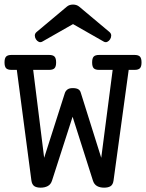

<svg xmlns="http://www.w3.org/2000/svg" viewBox="-25 -824 649 854"><path d="M25.9 -513.2Q9.3 -513.2 2.2 -520.5Q-4.9 -527.8 -4.9 -546.4Q-4.9 -564.9 2.2 -572.3Q9.3 -579.6 25.9 -579.6H193.8Q210.4 -579.6 217.5 -572.3Q224.6 -564.9 224.6 -546.4Q224.6 -527.8 217.5 -520.5Q210.4 -513.2 193.8 -513.2H122.6L171.4 -122.1L263.2 -409.2Q266.1 -418.9 274.4 -425.5Q282.7 -432.1 298.3 -432.1Q314.5 -432.1 322.8 -427.2Q331.1 -422.4 334 -412.6L425.3 -122.1L476.1 -513.2H415.5Q398.9 -513.2 391.8 -520.5Q384.8 -527.8 384.8 -546.4Q384.8 -564.9 391.8 -572.3Q398.9 -579.6 415.5 -579.6H573.7Q590.3 -579.6 597.4 -572.3Q604.5 -564.9 604.5 -546.4Q604.5 -527.8 597.4 -520.5Q590.3 -513.2 573.7 -513.2H547.4L480 -21Q477.5 -2.9 467 3.9Q456.5 10.7 438 10.7Q419.4 10.7 406.5 3.4Q393.6 -3.9 388.2 -21L297.9 -304.7L206.5 -21Q201.2 -3.9 187.7 3.4Q174.3 10.7 155.8 10.7Q137.2 10.7 127.2 3.7Q117.2 -3.4 114.7 -21L49.8 -513.2ZM163.6 -639.2Q155.3 -634.3 147.5 -637.9Q139.6 -641.6 134.8 -649.4Q129.9 -657.2 129.9 -666Q129.9 -674.8 137.7 -681.6L272.9 -794.9Q283.7 -803.7 299.8 -803.7Q315.4 -803.7 326.7 -794.9L461.9 -681.6Q469.7 -674.8 469.7 -666Q469.7 -657.2 464.8 -649.4Q460 -641.6 452.1 -637.9Q444.3 -634.3 436 -639.2L299.8 -716.8Z"/></svg>

Font: Courier Prime
Style: Regular
Weight: 400
Designer: Alan Dague-Greene
Foundry: Quote-Unquote Apps
Version: Version 1.203